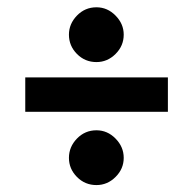

<svg xmlns="http://www.w3.org/2000/svg" viewBox="-20 -569 535 532"><path d="M247.2 -208Q277.7 -208 300.2 -185Q322.8 -162 322.8 -131.6Q322.8 -101.2 300.2 -78.7Q277.7 -56.2 247.2 -56.2Q215.5 -56.2 193.2 -78.7Q171 -101.2 171 -131.6Q171 -162 193.2 -185Q215.5 -208 247.2 -208ZM247.2 -548.8Q277.7 -548.8 300.2 -525.8Q322.8 -502.8 322.8 -473Q322.8 -442 300.2 -419.5Q277.7 -397 247.2 -397Q215.5 -397 193.2 -419.5Q171 -442 171 -473Q171 -502.8 193.2 -525.8Q215.5 -548.8 247.2 -548.8ZM445.2 -354.5V-259.2H50V-354.5Z"/></svg>

Font: Podkova VF Beta
Style: Regular
Weight: 400
Designer: Ilya Yudin
Foundry: Cyreal (www.cyreal.org)
Version: Version 2.100